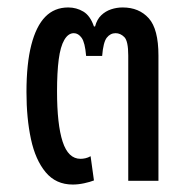

<svg xmlns="http://www.w3.org/2000/svg" viewBox="-20 -485 501 515"><path d="M211 -335Q208 -371 199 -383.5Q190 -396 178 -396Q163 -396 152.5 -378Q142 -360 137.5 -325.5Q133 -291 133 -240Q133 -151 148 -105Q163 -59 196 -59Q202 -59 209 -60.5Q216 -62 223 -66L232 -1Q222 3 206 6.5Q190 10 175 10Q130 10 102.5 -23Q75 -56 63 -112Q51 -168 51 -238Q51 -314 64 -364.5Q77 -415 101.5 -440Q126 -465 163 -465Q185 -465 203.5 -454Q222 -443 232 -414H235Q240 -433 251.5 -444Q263 -455 278 -460Q293 -465 309 -465Q353 -465 379 -436Q405 -407 405 -336V0H324V-336Q324 -375 313.5 -385.5Q303 -396 290 -396Q276 -396 266.5 -384Q257 -372 254 -335Z"/></svg>

Font: Noto Sans Thai Condensed
Style: Regular
Weight: 400
Width: 3
Designer: Monotype Design Team
Foundry: Monotype Imaging Inc.
Version: Version 2.002